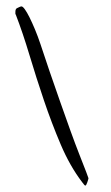

<svg xmlns="http://www.w3.org/2000/svg" viewBox="-20 -508 347 599"><path d="M34 -483Q38 -485 41.5 -486.5Q45 -488 47 -488Q51 -488 57.5 -479Q64 -470 72 -454Q80 -438 89 -416.5Q98 -395 106 -371Q119 -331 135 -284.5Q151 -238 167.5 -191Q184 -144 199.5 -101Q215 -58 228 -25Q256 46 256 48Q256 50 252.5 60.5Q249 71 246 71Q244 71 236 60Q198 10 169.5 -57Q141 -124 117 -195Q93 -266 72 -336Q51 -406 29 -463Q28 -463 28 -465V-471Q28 -481 34 -483Z"/></svg>

Font: Reenie Beanie
Style: Regular
Weight: 500
Designer: James Grieshaber
Foundry: James Grieshaber
Version: Version 1.000